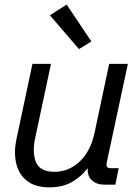

<svg xmlns="http://www.w3.org/2000/svg" viewBox="-20 -806 612 838"><path d="M196.3 11.7Q132.3 11.7 96.4 -17.8Q60.5 -47.4 50.3 -94.7Q40 -142.1 51.3 -196.3L121.6 -527.3H202.6L133.3 -202.6Q119.6 -136.7 137.9 -96.4Q156.2 -56.2 216.8 -56.2Q280.8 -56.2 328.4 -101.6Q376 -147 393.1 -228L456.5 -527.3H538.1L446.3 -98.6Q442.9 -83.5 447.3 -77.6Q451.7 -71.8 464.4 -71.8H498L483.4 0H436.5Q401.4 0 380.9 -19.3Q360.4 -38.6 362.8 -72.3Q335 -35.2 293.9 -11.7Q252.9 11.7 196.3 11.7ZM324.7 -591.8 197.8 -739.3 271 -786.1 378.9 -625Z"/></svg>

Font: Schibsted Grotesk
Style: Italic
Weight: 400
Italic angle: -12°
Designer: Bakken & Baeck AS, Henrik Kongsvoll
Foundry: Schibsted ASA
Version: Version 1.100; ttfautohint (v1.8.4.7-5d5b);gftools[0.9.25]